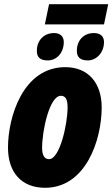

<svg xmlns="http://www.w3.org/2000/svg" viewBox="-20 -882 534 912"><path d="M193 -766H474L494 -862H213ZM207 -595C250 -595 283 -632 283 -682C283 -709 266 -725 237 -725C189 -725 155 -691 155 -640C155 -609 172 -595 207 -595ZM397 -595C439 -595 474 -633 474 -682C474 -710 456 -725 426 -725C378 -725 345 -691 345 -640C345 -610 362 -595 397 -595ZM194 10C387 10 463 -216 463 -372C463 -488 399 -563 290 -563C89 -563 18 -326 18 -181C18 -62 83 10 194 10ZM213 -126C190 -126 180 -146 180 -180C180 -261 215 -427 269 -427C292 -427 301 -409 301 -372C301 -292 264 -126 213 -126Z"/></svg>

Font: Noto Sans UI Condensed Black
Style: Italic
Weight: 900
Width: 3
Italic angle: -192°
Designer: Monotype Design Team
Foundry: Monotype Imaging Inc.
Version: Version 1.901